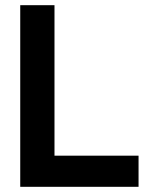

<svg xmlns="http://www.w3.org/2000/svg" viewBox="-20 -720 566 740"><path d="M190 -700V-120H514V0H58V-700Z"/></svg>

Font: Space Grotesk Variable
Style: Regular
Weight: 400
Designer: Florian Karsten (Space Grotesk), Colophon Foundry (Space Mono)
Foundry: Florian Karsten
Version: Version 1.106